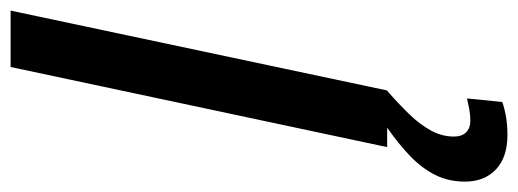

<svg xmlns="http://www.w3.org/2000/svg" viewBox="-378 -425 982 364"><g transform="rotate(-90 113.0 -243.0)"><path d="M16.1 0 168 -713.9H274.9L123.5 0ZM38.6 228Q-2.9 228 -26.1 206.3Q-49.3 184.6 -49.3 147.5Q-49.3 116.7 -36.9 91.6Q-24.4 66.4 -1.2 43.9Q22 21.5 53.7 -0.5L123 0Q98.1 21.5 78.4 42Q58.6 62.5 47.4 83.3Q36.1 104 36.1 126.5Q36.1 141.6 44.2 149.7Q52.2 157.7 66.4 157.7Q76.7 157.7 87.2 155.8Q97.7 153.8 108.4 151.4L101.6 218.3Q87.4 223.1 71.8 225.6Q56.2 228 38.6 228Z"/></g></svg>

Font: Open Sans SemiCondensed SemiBold
Style: Italic
Weight: 600
Width: 4
Italic angle: -12°
Designer: Monotype Design Team
Foundry: Monotype Imaging Inc.
Version: Version 3.000